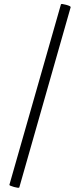

<svg xmlns="http://www.w3.org/2000/svg" viewBox="-20 -751 391 938"><path d="M25.9 151.9 277.8 -730Q279.8 -733.9 303 -727.5Q326.2 -721.2 325.2 -715.8L74.2 165Q71.8 168.9 48.3 162.4Q24.9 155.8 25.9 151.9Z"/></svg>

Font: Cormorant-Bold
Style: Bold
Weight: 700
Designer: Christian Thalmann (Catharsis Fonts)
Version: Version 3.000